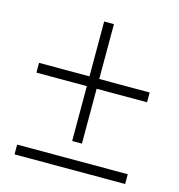

<svg xmlns="http://www.w3.org/2000/svg" viewBox="-100 -790 778 835"><g transform="rotate(15 289.0 -372.5)"><path d="M40 -455H267V-702H311V-455H538V-411H311V-164H267V-411H40ZM40 -87H538V-43H40Z"/></g></svg>

Font: Libre Bodoni
Style: Regular
Weight: 400
Designer: Pablo Impallari, Rodrigo Fuenzalida
Foundry: Pablo Impallari, Rodrigo Fuenzalida
Version: Version 1.001; ttfautohint (v1.5.65-e2d9)